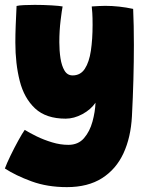

<svg xmlns="http://www.w3.org/2000/svg" viewBox="-44 -505 604 788"><path d="M230.5 263Q150 263 85.2 239.2Q20.5 215.5 -24 186.5Q-16.5 166 -1 134Q14.5 102 31 72Q47.5 42 57.5 28Q77.5 40.5 106.8 54.8Q136 69 169.8 79.2Q203.5 89.5 236.5 89.5Q277 89.5 300.8 62Q324.5 34.5 335.5 -5.8Q346.5 -46 348 -83.5Q328.5 -55 294 -36.5Q259.5 -18 225.5 -18Q145 -18 100 -60Q55 -102 37 -172.8Q19 -243.5 19 -330.5Q19 -364.5 20.5 -402Q22 -439.5 24 -480.5Q34 -483 54.2 -484Q74.5 -485 98.5 -485Q133.5 -485 167.2 -483Q201 -481 213 -478.5Q210 -464.5 204.8 -421.8Q199.5 -379 199.5 -331.5Q199.5 -297 204.2 -266Q209 -235 220.8 -215.2Q232.5 -195.5 254 -195.5Q286.5 -195.5 304.2 -222.8Q322 -250 329 -297Q336 -344 336 -403Q336 -434 334.8 -451.8Q333.5 -469.5 332.5 -478.5Q347 -479.5 360.8 -480.2Q374.5 -481 388 -481Q444.5 -481 502.5 -468.5Q505.5 -402.5 505.5 -320Q505.5 -253 503.5 -178.8Q501.5 -104.5 497.5 -28Q493 58.5 462.8 124Q432.5 189.5 374.8 226.2Q317 263 230.5 263Z"/></svg>

Font: Grandstander Black
Style: Regular
Weight: 900
Designer: Tyler Finck
Foundry: Etcetera Type Co
Version: Version 1.200; ttfautohint (v1.8.3)